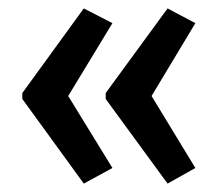

<svg xmlns="http://www.w3.org/2000/svg" viewBox="-20 -495 518 456"><path d="M33 -274 179 -475 247 -440 142 -267 247 -96 179 -59 33 -260ZM231 -274 378 -475 444 -440 340 -267 444 -96 378 -59 231 -260Z"/></svg>

Font: Noto Sans Gurmukhi ExtraCondensed Medium
Style: Regular
Weight: 500
Width: 2
Designer: Jelle Bosma - Monotype Design Team
Foundry: Monotype Imaging Inc.
Version: Version 2.004; ttfautohint (v1.8.4.7-5d5b)